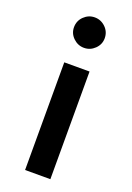

<svg xmlns="http://www.w3.org/2000/svg" viewBox="-142 -784 578 838"><g transform="rotate(20 147.5 -365.0)"><path d="M76.2 -658.8Q76.2 -688.8 97.5 -709.4Q118.8 -730 147.5 -730Q176.2 -730 197.5 -709.4Q218.8 -688.8 218.8 -658.8Q218.8 -630 197.5 -609.4Q176.2 -588.8 147.5 -588.8Q118.8 -588.8 97.5 -609.4Q76.2 -630 76.2 -658.8ZM88.8 0V-500H206.2V0Z"/></g></svg>

Font: Now Alt Medium
Style: Regular
Weight: 500
Designer: Alfredo Marco Pradil
Foundry: Alfredo Marco Pradil
Version: Version 1.002;PS 001.002;hotconv 1.0.88;makeotf.lib2.5.64775